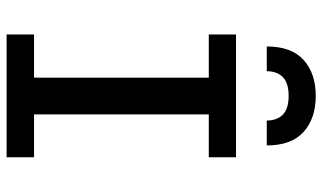

<svg xmlns="http://www.w3.org/2000/svg" viewBox="-222 -776 998 595"><g transform="rotate(90 277.5 -479.0)"><path d="M87.4 -85H221.2V-626.5H87.4V-710.9H467.8V-626.5H335V-85H467.8V0H87.4ZM124.5 -806.2Q124.5 -882.8 166.3 -920.4Q208 -958 277.8 -958Q347.2 -958 389.2 -920.4Q431.2 -882.8 431.2 -806.2H354Q354 -837.9 335.7 -856Q317.4 -874 277.8 -874Q237.8 -874 219.5 -856Q201.2 -837.9 201.2 -806.2Z"/></g></svg>

Font: Monda Medium
Style: Regular
Weight: 500
Designer: Vernon Adams
Foundry: Vernon Adams
Version: Version 2.200